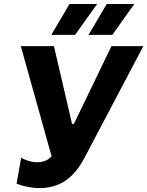

<svg xmlns="http://www.w3.org/2000/svg" viewBox="-20 -932 740 965"><path d="M63.4 -8.8 86.6 -139.8Q101.2 -130 123.6 -123.3Q146 -116.6 168.2 -116.6Q197.2 -116.6 219.8 -130Q242.4 -143.4 256.2 -172.8L247 -119L84.6 -700H251.2L342 -309.6H351.6L540.2 -700H700.4L404.8 -139.2Q377.4 -87.4 344.5 -53.7Q311.6 -20 270.3 -3.3Q229 13.4 178.2 13.4Q150.6 13.4 119.5 7.3Q88.4 1.2 63.4 -8.8ZM237.8 -756.8 329.6 -912H468.2L357.4 -756.8ZM424.8 -756.8 516.6 -912H655.2L544.4 -756.8Z"/></svg>

Font: Fixel Italic Variable 20240409 Display Thin
Style: Italic
Weight: 100
Italic angle: -10°
Designer: AlfaBravo + MacPaw
Foundry: Kyrylo Tkachov, Marchela Mozhyna, Serhii Makarenko, Maria Weinstein, Zakhar Kryvoshyya
Version: Version 1.211;Glyphs 3.2 (3225)